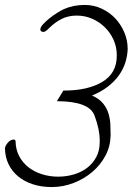

<svg xmlns="http://www.w3.org/2000/svg" viewBox="-20 -735 536 776"><path d="M177 -620Q164 -606 155 -606Q150 -606 146.5 -608.5Q143 -611 143 -616Q143 -625 154 -637Q165 -649 180 -661Q195 -673 211 -683Q227 -693 238 -698Q276 -715 323 -715Q359 -715 391 -700Q423 -685 446 -660.5Q469 -636 482.5 -604Q496 -572 496 -538V-536Q495 -509 486.5 -482Q478 -455 460.5 -430.5Q443 -406 416 -385Q389 -364 352 -349Q381 -336 396.5 -317Q412 -298 418.5 -276Q425 -254 426 -232.5Q427 -211 427 -193V-186Q426 -143 406 -105.5Q386 -68 353 -40Q320 -12 277.5 4.5Q235 21 189 21Q148 21 113.5 10Q79 -1 54 -21.5Q29 -42 15 -70.5Q1 -99 0 -135Q0 -144 11 -157.5Q22 -171 36 -171Q43 -171 43 -162Q44 -129 58 -103Q72 -77 95 -59Q118 -41 149 -31Q180 -21 215 -21Q248 -21 278.5 -30Q309 -39 332 -56.5Q355 -74 369 -100Q383 -126 383 -160V-168Q383 -212 362 -268Q341 -325 213 -326H210L236 -369H239Q335 -369 393.5 -404Q452 -439 452 -510V-512Q452 -545 439 -574Q426 -603 403.5 -625Q381 -647 352 -659.5Q323 -672 290 -672Q256 -672 229 -658.5Q202 -645 177 -620Z"/></svg>

Font: Discipuli Britannica
Style: Regular
Weight: 400
Designer: Peter Wiegel
Foundry: Peter Wiegel
Version: Version 0.001 2009